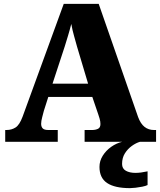

<svg xmlns="http://www.w3.org/2000/svg" viewBox="-20 -734 828 994"><path d="M7 0V-61H14Q40 -61 60.5 -74Q81 -87 97 -130L310 -714H491L695 -128Q708 -93 728.5 -77Q749 -61 777 -61H788V0H418V-61H458Q474 -61 487 -67Q500 -73 500 -92Q500 -106 495.5 -120.5Q491 -135 489 -141L458 -232H230L207 -160Q204 -148 198.5 -127.5Q193 -107 193 -93Q193 -78 201 -69.5Q209 -61 230 -61H279V0ZM252 -301H436L379 -492Q372 -518 363.5 -547.5Q355 -577 349 -610Q341 -578 332 -548.5Q323 -519 315 -493ZM653 240Q574 240 534.5 213.5Q495 187 495 130Q495 99 512 72Q529 45 556 26Q583 7 613 0H705Q684 6 662.5 21.5Q641 37 626.5 60Q612 83 612 115Q612 139 631.5 150Q651 161 681 161Q695 161 710.5 159Q726 157 744 153V224Q734 229 716.5 232.5Q699 236 681.5 238Q664 240 653 240Z"/></svg>

Font: Noto Serif Telugu Black
Style: Regular
Weight: 900
Designer: Jelle Bosma - Monotype Design Team
Foundry: Monotype Imaging Inc.
Version: Version 2.005; ttfautohint (v1.8.4.7-5d5b)